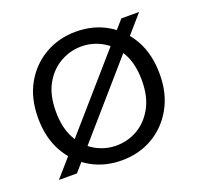

<svg xmlns="http://www.w3.org/2000/svg" viewBox="-98 -613 752 730"><g transform="rotate(-20 278.0 -248.0)"><path d="M26 0 459 -496H531L99 0ZM277 12Q208 12 152.5 -20Q97 -52 64.5 -110.5Q32 -169 32 -248Q32 -328 65 -386Q98 -444 154 -476Q210 -508 278 -508Q349 -508 404 -476Q459 -444 491.5 -386Q524 -328 524 -247Q524 -169 491 -110.5Q458 -52 402.5 -20Q347 12 277 12ZM277 -48Q323 -48 362.5 -70.5Q402 -93 427 -137.5Q452 -182 452 -248Q452 -315 427.5 -359Q403 -403 363.5 -425.5Q324 -448 279 -448Q234 -448 194 -425.5Q154 -403 129 -359Q104 -315 104 -248Q104 -182 128.5 -137.5Q153 -93 192.5 -70.5Q232 -48 277 -48Z"/></g></svg>

Font: DM Sans 36pt Light
Style: Regular
Weight: 300
Designer: Colophon Foundry, Jonny Pinhorn
Foundry: Colophon Foundry
Version: Version 4.004;gftools[0.9.30]